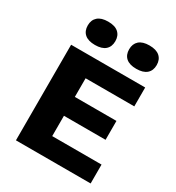

<svg xmlns="http://www.w3.org/2000/svg" viewBox="-190 -919 950 1035"><g transform="rotate(30 285.0 -401.5)"><path d="M67.5 0V-595H528.5V-477.5H225.5V-117.5H532.5V0ZM162.5 -244V-361.5H484.5V-244ZM436 -658Q393.5 -658 372 -677Q350.5 -696 350.5 -730.5Q350.5 -764.5 372 -783.8Q393.5 -803 436 -803Q478.5 -803 500.2 -783.8Q522 -764.5 522 -730.5Q522 -696 500.2 -677Q478.5 -658 436 -658ZM179 -658Q136.5 -658 114.8 -677Q93 -696 93 -730.5Q93 -764.5 114.8 -783.8Q136.5 -803 179 -803Q221.5 -803 243 -783.8Q264.5 -764.5 264.5 -730.5Q264.5 -696 243 -677Q221.5 -658 179 -658Z"/></g></svg>

Font: Encode Sans SC Condensed Thin
Style: Bold
Weight: 700
Version: Version 3.002